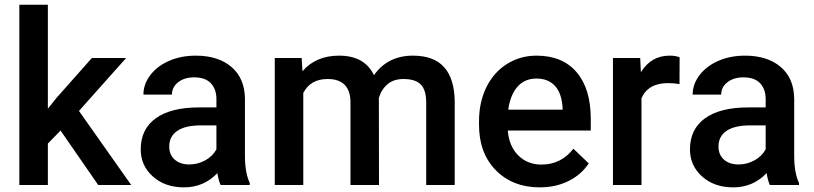

<svg xmlns="http://www.w3.org/2000/svg" viewBox="-20 -794 3494 824"><path d="M239.8 -233.8 185.4 -177.8V0H63V-773.8H185.4V-327.5L223.7 -375.3L374.3 -545.1H521.4L318.9 -317.9L543.1 0H401.5Z M927 0Q918.9 -15.6 912.8 -50.9Q854.4 10.1 769.8 10.1Q687.7 10.1 635.8 -36.8Q583.9 -83.6 583.9 -152.6Q583.9 -239.8 648.6 -286.4Q713.4 -333 833.8 -333H908.8V-368.8Q908.8 -411.1 885.1 -436.5Q861.5 -462 813.1 -462Q771.3 -462 744.6 -441.1Q717.9 -420.2 717.9 -387.9H595.5Q595.5 -432.7 625.2 -471.8Q654.9 -510.8 706 -533Q757.2 -555.2 820.2 -555.2Q915.9 -555.2 972.8 -507.1Q1029.7 -458.9 1031.2 -371.8V-125.9Q1031.2 -52.4 1051.9 -8.6V0ZM792.4 -88.2Q828.7 -88.2 860.7 -105.8Q892.7 -123.4 908.8 -153.1V-255.9H842.8Q774.8 -255.9 740.6 -232.2Q706.3 -208.6 706.3 -165.2Q706.3 -130 729.7 -109.1Q753.1 -88.2 792.4 -88.2Z M1274.6 -545.1 1278.1 -488.2Q1335.5 -555.2 1435.3 -555.2Q1544.6 -555.2 1584.9 -471.5Q1644.3 -555.2 1752.1 -555.2Q1842.3 -555.2 1886.4 -505.3Q1930.5 -455.4 1931.5 -358.2V0H1809.1V-354.7Q1809.1 -406.5 1786.4 -430.7Q1763.7 -454.9 1711.3 -454.9Q1669.5 -454.9 1643.1 -432.5Q1616.6 -410.1 1606 -373.8L1606.5 0H1484.1V-358.7Q1481.6 -454.9 1385.9 -454.9Q1312.3 -454.9 1281.6 -395V0H1159.2V-545.1Z M2296.7 10.1Q2180.4 10.1 2108.1 -63.2Q2035.8 -136.5 2035.8 -258.4V-273.6Q2035.8 -355.2 2067.3 -419.4Q2098.7 -483.6 2155.7 -519.4Q2212.6 -555.2 2282.6 -555.2Q2394 -555.2 2454.7 -484.1Q2515.4 -413.1 2515.4 -283.1V-233.8H2159.2Q2164.7 -166.2 2204.3 -127Q2243.8 -87.7 2303.8 -87.7Q2387.9 -87.7 2440.8 -155.7L2506.8 -92.7Q2474.1 -43.8 2419.4 -16.9Q2364.7 10.1 2296.7 10.1ZM2282.1 -456.9Q2231.7 -456.9 2200.8 -421.7Q2169.8 -386.4 2161.2 -323.4H2394.5V-332.5Q2390.4 -394 2361.7 -425.4Q2333 -456.9 2282.1 -456.9Z M2896.2 -433.2Q2872 -437.3 2846.3 -437.3Q2762.2 -437.3 2733 -372.8V0H2610.6V-545.1H2727.5L2730.5 -484.1Q2774.8 -555.2 2853.4 -555.2Q2879.6 -555.2 2896.7 -548.1Z M3284.1 0Q3276.1 -15.6 3270 -50.9Q3211.6 10.1 3127 10.1Q3044.8 10.1 2992.9 -36.8Q2941.1 -83.6 2941.1 -152.6Q2941.1 -239.8 3005.8 -286.4Q3070.5 -333 3190.9 -333H3266V-368.8Q3266 -411.1 3242.3 -436.5Q3218.6 -462 3170.3 -462Q3128.5 -462 3101.8 -441.1Q3075.1 -420.2 3075.1 -387.9H2952.6Q2952.6 -432.7 2982.4 -471.8Q3012.1 -510.8 3063.2 -533Q3114.4 -555.2 3177.3 -555.2Q3273 -555.2 3330 -507.1Q3386.9 -458.9 3388.4 -371.8V-125.9Q3388.4 -52.4 3409.1 -8.6V0ZM3149.6 -88.2Q3185.9 -88.2 3217.9 -105.8Q3249.9 -123.4 3266 -153.1V-255.9H3200Q3132 -255.9 3097.7 -232.2Q3063.5 -208.6 3063.5 -165.2Q3063.5 -130 3086.9 -109.1Q3110.3 -88.2 3149.6 -88.2Z"/></svg>

Font: Vazir FD Medium
Style: Regular
Weight: 500
Foundry: DejaVu fonts team - Redesigned by Saber Rastikerdar
Version: Version 21.10;October 20, 2019;FontCreator 12.0.0.2547 64-bi